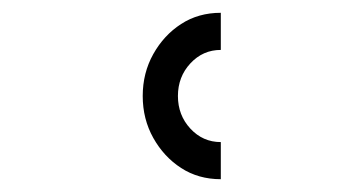

<svg xmlns="http://www.w3.org/2000/svg" viewBox="-20 -757 568 300"><path d="M325 -477Q290 -477 263 -494.5Q236 -512 219.5 -541.5Q203 -571 203 -607Q203 -643 219.5 -672.5Q236 -702 263 -719.5Q290 -737 325 -737V-679Q297 -679 277.5 -658Q258 -637 258 -607Q258 -577 277.5 -556Q297 -535 325 -535Z"/></svg>

Font: PlemolJP
Style: Regular
Weight: 400
Monospace: yes
Version: v2.0.4; ttfautohint (v1.8.4.7-5d5b-dirty) -l 6 -r 45 -G 200 